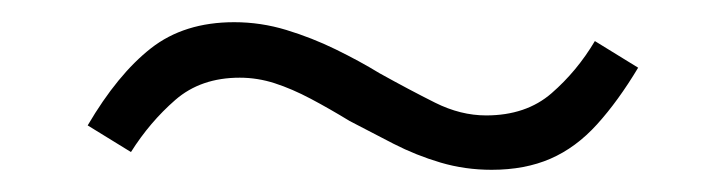

<svg xmlns="http://www.w3.org/2000/svg" viewBox="-20 -374 640 173"><path d="M423 -221Q399 -221 377 -227.5Q355 -234 334.5 -244.5Q314 -255 295 -265Q277 -276 260 -285Q243 -294 227.5 -299Q212 -304 196 -304Q161 -304 138 -284Q115 -264 98 -237L59 -261Q86 -307 116 -330.5Q146 -354 191 -354Q215 -354 238 -347Q261 -340 282.5 -329.5Q304 -319 322 -308Q349 -293 372 -281.5Q395 -270 418 -270Q454 -270 477 -290Q500 -310 516 -337L555 -313Q537 -283 518 -262Q499 -241 476 -231Q453 -221 423 -221Z"/></svg>

Font: Nunito Sans 12pt ExtraLight 12pt Light
Style: Italic
Weight: 300
Italic angle: -9°
Version: Version 3.101;gftools[0.9.27]